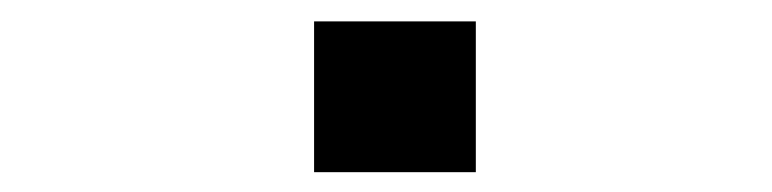

<svg xmlns="http://www.w3.org/2000/svg" viewBox="-20 -424 740 184"><path d="M281 -403.5H436V-259H281Z"/></svg>

Font: Trispace SemiExpanded SemiBold
Style: Regular
Weight: 600
Width: 6
Designer: Tyler Finck
Foundry: Etcetera Type Company
Version: Version 1.210; ttfautohint (v1.8.3)